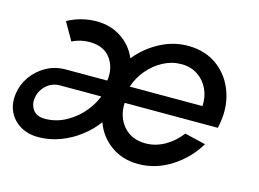

<svg xmlns="http://www.w3.org/2000/svg" viewBox="-116 -648 1073 796"><g transform="rotate(15 420.5 -250.5)"><path d="M99.5 12.5Q54.5 12.5 21.5 -7.2Q-11.5 -27 -27.2 -60.8Q-43 -94.5 -37 -137Q-31.5 -177.5 -7.5 -211.8Q16.5 -246 54 -267Q91.5 -288 137.5 -288H315.5Q323.5 -344 294.2 -383.8Q265 -423.5 203.5 -423.5Q164.5 -423.5 129.5 -406L86 -482Q115 -498 146.8 -506Q178.5 -514 209.5 -514Q270.5 -514 316.5 -483.5Q362.5 -453 384 -402Q424 -452 481.8 -483Q539.5 -514 602 -514Q678 -514 731 -473.8Q784 -433.5 805.8 -366.2Q827.5 -299 809 -217.5H409Q406 -157.5 440.5 -117.5Q475 -77.5 535.5 -77.5Q578 -77.5 617 -99.5Q656 -121.5 685 -159.5L775 -138Q735.5 -71.5 669.2 -29.2Q603 13 528 13Q460 13 410.5 -22.8Q361 -58.5 340.5 -116Q314.5 -80 276.2 -50.8Q238 -21.5 192.5 -4.5Q147 12.5 99.5 12.5ZM412 -288H724Q726.5 -327.5 711 -360.8Q695.5 -394 665.5 -413.8Q635.5 -433.5 595.5 -433.5Q555 -433.5 518 -414Q481 -394.5 453 -361.5Q425 -328.5 412 -288ZM106 -68Q155 -68 198.5 -92.5Q242 -117 271.5 -154.5Q294.5 -183 308.5 -218H131.5Q98 -218 73.8 -196.2Q49.5 -174.5 44 -143Q38.5 -114 54.2 -91Q70 -68 106 -68Z"/></g></svg>

Font: Urbanist Medium
Style: Italic
Weight: 500
Italic angle: -8°
Designer: Corey Hu
Foundry: Corey Hu
Version: Version 1.330; ttfautohint (v1.8.4.7-5d5b)